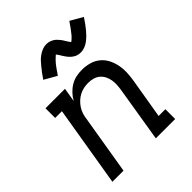

<svg xmlns="http://www.w3.org/2000/svg" viewBox="-213 -898 1025 1025"><g transform="rotate(-45 300.0 -385.0)"><path d="M38 0 114 -457H63V-530H210L197 -451Q208 -471 224 -488Q240 -505 260 -517Q280 -529 302 -533.5Q324 -538 345 -538Q374 -538 401 -530.5Q428 -523 449 -506Q470 -489 482.5 -465Q495 -441 500.5 -414Q506 -387 505 -358Q504 -329 499 -300L461 -74H512V0H366L417 -312Q420 -331 421 -349Q422 -367 419 -384.5Q416 -402 408 -417.5Q400 -433 387 -444Q374 -455 356.5 -460Q339 -465 320 -465Q303 -465 286 -461.5Q269 -458 253.5 -450Q238 -442 224.5 -429.5Q211 -417 201 -402Q191 -387 185.5 -370.5Q180 -354 178 -337L122 0ZM232 -606 162 -646Q174 -664 185 -678.5Q196 -693 206 -705Q216 -717 225.5 -727.5Q235 -738 248.5 -747.5Q262 -757 277 -763Q292 -769 307 -769Q313 -769 318 -768.5Q323 -768 328 -766.5Q333 -765 338 -763Q343 -761 347.5 -758.5Q352 -756 356 -753Q360 -750 363 -747Q366 -744 370 -739.5Q374 -735 377.5 -731Q381 -727 383.5 -723Q386 -719 388.5 -715Q391 -711 393.5 -707Q396 -703 399 -698.5Q402 -694 405 -689.5Q408 -685 410 -683Q414 -685 420 -690.5Q426 -696 429.5 -699.5Q433 -703 436.5 -707Q440 -711 444 -716.5Q448 -722 452.5 -727.5Q457 -733 462 -740Q467 -747 472 -754.5Q477 -762 483 -770L553 -730Q541 -712 530.5 -697.5Q520 -683 510 -671Q500 -659 490 -649Q480 -639 467 -629Q454 -619 438.5 -613Q423 -607 408 -607Q402 -607 395.5 -608Q389 -609 383.5 -610.5Q378 -612 372.5 -615Q367 -618 362 -621.5Q357 -625 353 -628.5Q349 -632 344.5 -637Q340 -642 336.5 -647Q333 -652 330 -656.5Q327 -661 324 -665.5Q321 -670 317.5 -676Q314 -682 310.5 -686.5Q307 -691 305 -694Q302 -691 295.5 -685.5Q289 -680 286 -676.5Q283 -673 279 -669Q275 -665 271 -660Q267 -655 262.5 -649Q258 -643 253 -636Q248 -629 243 -621.5Q238 -614 232 -606Z"/></g></svg>

Font: Iosevka Slab Extended
Style: Italic
Weight: 400
Width: 7
Italic angle: -9°
Monospace: yes
Designer: Belleve Invis
Foundry: Belleve Invis
Version: Version 11.1.0; ttfautohint (v1.8.3)